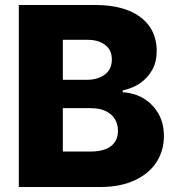

<svg xmlns="http://www.w3.org/2000/svg" viewBox="-20 -747 704 767"><path d="M381.3 0H55.2V-727.1H358.4Q439.5 -727.1 495.6 -704.1Q549.8 -681.6 578.6 -639.6Q606 -598.6 606 -543.5Q606 -500.5 588.9 -469.2Q571.3 -437 541 -415.5Q511.7 -395 470.2 -385.7V-378.4Q515.1 -376 551.8 -355Q588.9 -333 611.8 -294.9Q634.8 -255.9 634.8 -203.6Q634.8 -145 605 -99.1Q575.2 -53.2 518.6 -26.9Q460.9 0 381.3 0ZM231 -314.9V-141.6H339.4Q396.5 -141.6 423.8 -163.6Q451.2 -185.5 451.2 -223.6Q451.2 -252 438 -272.5Q424.8 -293 400.4 -304.2Q377 -314.9 342.8 -314.9ZM231 -587.9V-428.2H328.1Q356 -428.2 379.4 -438Q402.3 -447.8 414.6 -465.3Q426.8 -483.4 426.8 -509.3Q426.8 -546.9 400.9 -566.9Q374 -587.9 331.1 -587.9Z"/></svg>

Font: My Font
Style: Regular
Weight: 500
Designer: Rasmus Andersson
Foundry: rsms
Version: Version 0.001